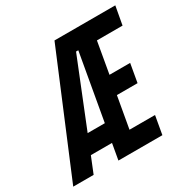

<svg xmlns="http://www.w3.org/2000/svg" viewBox="-186 -836 962 979"><g transform="rotate(-30 295.0 -346.5)"><path d="M236.8 0H495.6L514.6 -107.9H364.3L397 -293H518.6L537.6 -401.4H416L448.2 -585.4H599.1L618.7 -693.4H260.7L-29.3 0H90.8L128.9 -94.2H253.4ZM170.9 -199.7 327.6 -589.4H340.8L272 -199.7Z"/></g></svg>

Font: Cascadia Mono SemiBold
Style: Italic
Weight: 600
Italic angle: -10°
Monospace: yes
Designer: Aaron Bell
Foundry: Saja Typeworks
Version: Version 2404.023